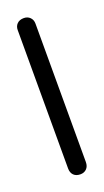

<svg xmlns="http://www.w3.org/2000/svg" viewBox="-74 -313 181 335"><g transform="rotate(-20 16.5 -145.0)"><path d="M0 -17H33V-274H0ZM17 -33Q9 -33 4.5 -28.5Q0 -24 0 -17Q0 -9 4.5 -4.5Q9 0 17 0Q24 0 28.5 -4.5Q33 -9 33 -17Q33 -24 28.5 -28.5Q24 -33 17 -33ZM17 -290Q9 -290 4.5 -285.5Q0 -281 0 -274Q0 -266 4.5 -261.5Q9 -257 17 -257Q24 -257 28.5 -261.5Q33 -266 33 -274Q33 -281 28.5 -285.5Q24 -290 17 -290Z"/></g></svg>

Font: Wavefont Light
Style: Regular
Weight: 300
Version: Version 3.004;gftools[0.9.33]